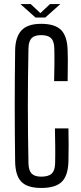

<svg xmlns="http://www.w3.org/2000/svg" viewBox="-20 -924 399 951"><path d="M184 7Q116 7 86 -23.5Q56 -54 55 -124Q53 -265 53 -399.5Q53 -534 55 -675Q56 -740 86 -773Q116 -806 184 -806Q252 -806 282.5 -775.5Q313 -745 315 -675Q316 -656 316 -627Q316 -598 315.5 -569.5Q315 -541 315 -522H248Q249 -560 249.5 -603.5Q250 -647 249 -685Q248 -720 233 -735Q218 -750 184 -750Q151 -750 136.5 -735Q122 -720 121 -685Q118 -537 118 -400Q118 -263 121 -114Q122 -79 137 -64Q152 -49 184 -49Q220 -49 236 -64Q252 -79 253 -114Q254 -155 253.5 -201Q253 -247 252 -288H319Q320 -246 320 -206Q320 -166 319 -124Q317 -54 286 -23.5Q255 7 184 7ZM81 -904H132L180 -859L228 -904H279L204 -837H156Z"/></svg>

Font: Big Shoulders Display
Style: Regular
Weight: 400
Designer: Patric King
Foundry: XO Type Co
Version: Version 1.000; ttfautohint (v1.8.2)